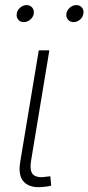

<svg xmlns="http://www.w3.org/2000/svg" viewBox="-20 -748 355 771"><path d="M158.2 2Q105 9.3 78.4 -15.1Q51.8 -39.6 61 -96.7L135.7 -545.9H178.2L105 -104Q97.7 -59.1 114.5 -45.7Q131.3 -32.2 167.5 -38.6Q177.2 -39.1 182.1 -40.5L185.5 -2.4Q173.8 1 158.2 2ZM75.7 -659.2Q61.5 -659.2 53.2 -669.2Q44.9 -679.2 47.4 -693.4Q49.3 -707.5 61 -717.5Q72.8 -727.5 86.9 -727.5Q101.1 -727.5 109.4 -717.5Q117.7 -707.5 115.7 -693.4Q113.3 -679.2 101.6 -669.2Q89.8 -659.2 75.7 -659.2ZM275.4 -659.2Q261.2 -659.2 252.9 -669.2Q244.6 -679.2 246.6 -693.4Q249 -707.5 260.7 -717.5Q272.5 -727.5 286.6 -727.5Q300.8 -727.5 309.1 -717.5Q317.4 -707.5 314.9 -693.4Q313 -679.2 301.3 -669.2Q289.6 -659.2 275.4 -659.2Z"/></svg>

Font: Inter Extra Light
Style: Italic
Weight: 200
Italic angle: -9.39999°
Designer: Rasmus Andersson
Foundry: rsms
Version: Version 4.000;git-3c8e0fc